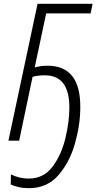

<svg xmlns="http://www.w3.org/2000/svg" viewBox="-20 -734 512 1002"><path d="M131 248Q226 248 285 180Q344 112 371.5 14Q399 -84 399 -173Q401 -391 228 -391Q209 -391 192 -388.5Q175 -386 161 -382L221 -664H453L463 -714H176L24 0H80L150 -333Q177 -341 214 -341Q342 -341 342 -173Q342 -100 321.5 -13.5Q301 73 254.5 135.5Q208 198 129 198Q81 198 37 176L36 229Q54 237 77.5 242.5Q101 248 131 248Z"/></svg>

Font: Noto Sans Display SemiCondensed Light
Style: Italic
Weight: 300
Width: 4
Italic angle: -12°
Designer: Monotype Design Team
Foundry: Monotype Imaging Inc.
Version: Version 1.900